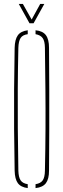

<svg xmlns="http://www.w3.org/2000/svg" viewBox="-20 -959 324 983"><path d="M122 4Q86.5 -0.5 71.2 -21.5Q56 -42.5 55 -85Q53 -197.5 52.2 -298.5Q51.5 -399.5 52.2 -500.5Q53 -601.5 55 -714Q56 -757 71.2 -778.2Q86.5 -799.5 122 -804V-784Q96 -780.5 85.5 -764.5Q75 -748.5 74 -714Q71.5 -604 71 -503.8Q70.5 -403.5 71.2 -301.5Q72 -199.5 74 -85Q75 -51.5 85.5 -35.8Q96 -20 122 -16ZM162 4V-16Q188 -20 198.8 -35.8Q209.5 -51.5 210 -85Q212.5 -199.5 213 -301.5Q213.5 -403.5 212.5 -503.8Q211.5 -604 210 -714Q209.5 -748.5 198.5 -764Q187.5 -779.5 162 -784V-804Q199 -800.5 215 -779Q231 -757.5 231 -714Q232 -601.5 232.2 -500.5Q232.5 -399.5 232.2 -298.5Q232 -197.5 231 -85Q231 -42.5 215 -21.2Q199 0 162 4ZM131 -840 76 -939H97L142 -859L186 -939H207L152 -840Z"/></svg>

Font: Big Shoulders Stencil Display Thin
Style: Regular
Weight: 100
Designer: Patric King
Foundry: XO Type Co
Version: Version 1.000